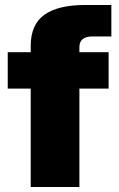

<svg xmlns="http://www.w3.org/2000/svg" viewBox="-20 -749 476 769"><path d="M103 0V-394H11V-540H103V-565Q103 -651 158 -690Q213 -729 320 -729H426V-603H350Q298 -603 298 -560V-540H415V-394H298V0Z"/></svg>

Font: Mona Sans Expanded ExtraBold
Style: Regular
Weight: 800
Width: 7
Designer: Deni Anggara
Foundry: GitHub
Version: Version 1.001; ttfautohint (v1.8.4.7-5d5b);gftools[0.9.33]